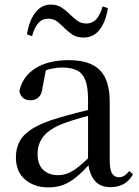

<svg xmlns="http://www.w3.org/2000/svg" viewBox="-20 -798 605 833"><path d="M189 15Q129 15 89 -19Q49 -53 49 -116Q49 -156 66.5 -187Q84 -218 125 -242.5Q166 -267 235 -287Q276 -299 323 -311Q370 -323 410 -333V-308Q370 -298 329.5 -286.5Q289 -275 257 -263Q196 -240 169.5 -207.5Q143 -175 143 -130Q143 -84 167.5 -61Q192 -38 232 -38Q253 -38 274 -46Q295 -54 322 -75.5Q349 -97 386 -135L396 -86H369Q339 -53 312 -30.5Q285 -8 256 3.5Q227 15 189 15ZM459 14Q413 14 389.5 -16Q366 -46 362 -98V-101V-365Q362 -421 350 -451Q338 -481 313.5 -493Q289 -505 250 -505Q222 -505 193.5 -497.5Q165 -490 131 -472L180 -499L165 -420Q162 -389 147.5 -376Q133 -363 113 -363Q73 -363 64 -402Q77 -465 132.5 -501Q188 -537 279 -537Q370 -537 413 -494Q456 -451 456 -355V-104Q456 -61 466.5 -45Q477 -29 496 -29Q508 -29 518 -35Q528 -41 541 -56L557 -42Q541 -13 516.5 0.5Q492 14 459 14ZM97 -649Q106 -707 132.5 -742.5Q159 -778 201 -778Q228 -778 247 -765.5Q266 -753 281 -738Q299 -720 315.5 -708Q332 -696 355 -696Q381 -696 398 -715Q415 -734 425 -770L448 -763Q439 -704 412.5 -669.5Q386 -635 343 -635Q315 -635 296.5 -646.5Q278 -658 263 -673Q246 -690 229.5 -703.5Q213 -717 189 -717Q163 -717 146 -697.5Q129 -678 119 -641Z"/></svg>

Font: Noto Serif JP ExtraLight Medium
Style: Regular
Weight: 500
Version: Version 2.003-H1;hotconv 1.1.1;makeotfexe 2.6.0